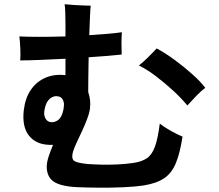

<svg xmlns="http://www.w3.org/2000/svg" viewBox="-20 -842 1040 912"><path d="M345 47Q266 43 233.5 19.5Q201 -4 202 -54Q203 -75 212 -101.5Q221 -128 232 -154H214Q150 -156 117 -198.5Q84 -241 93 -319Q100 -377 127 -416Q154 -455 196.5 -473Q239 -491 289 -485H291V-563Q229 -560 171.5 -557.5Q114 -555 76 -555Q78 -578 76.5 -611.5Q75 -645 72 -669Q108 -667 167 -667Q226 -667 291 -669V-725Q291 -759 290 -784.5Q289 -810 287 -822Q304 -820 328.5 -818.5Q353 -817 376 -816Q399 -815 411 -815Q409 -803 407.5 -764Q406 -725 404 -675Q452 -678 493 -681.5Q534 -685 559 -689Q557 -667 557 -636.5Q557 -606 558 -583Q532 -580 490.5 -576.5Q449 -573 401 -570Q400 -515 399.5 -469.5Q399 -424 399 -405Q405 -388 407.5 -367.5Q410 -347 407 -323Q404 -303 393.5 -275.5Q383 -248 369.5 -219Q356 -190 344 -164.5Q332 -139 327 -122Q318 -91 330.5 -79.5Q343 -68 396 -63Q423 -61 461 -60Q499 -59 539 -61Q579 -63 613 -68Q654 -74 678 -90.5Q702 -107 716 -145.5Q730 -184 739 -255Q763 -236 794 -219Q825 -202 847 -193Q835 -115 815.5 -67.5Q796 -20 760 4.5Q724 29 662 39Q622 45 564.5 47.5Q507 50 448.5 49.5Q390 49 345 47ZM870 -341Q842 -375 803 -411Q764 -447 722 -479Q680 -511 640 -531Q660 -547 684 -570.5Q708 -594 724 -612Q764 -591 809.5 -557.5Q855 -524 894 -489Q933 -454 955 -425Q936 -411 911 -385Q886 -359 870 -341ZM219 -262Q240 -259 257 -272.5Q274 -286 281 -320Q284 -335 284 -350Q282 -364 275.5 -373Q269 -382 257 -384Q237 -389 218.5 -374.5Q200 -360 193 -328Q186 -299 194.5 -282Q203 -265 219 -262Z"/></svg>

Font: Zen Kaku Gothic Antique
Style: Bold
Weight: 700
Designer: Yoshimichi Ohira
Foundry: Positype
Version: Version 1.001